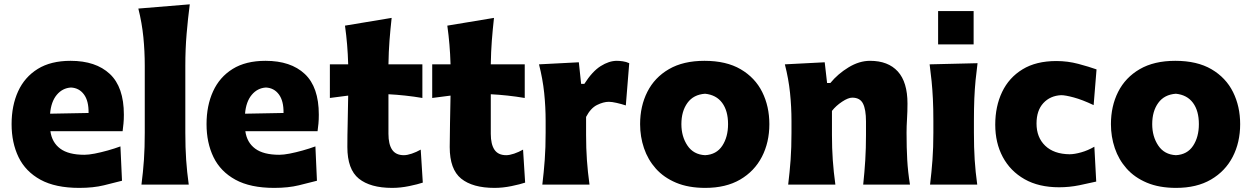

<svg xmlns="http://www.w3.org/2000/svg" viewBox="-20 -871 5905 906"><path d="M354 15.6Q241.7 15.6 171.1 -22.9Q100.6 -61.5 67.6 -129.4Q34.7 -197.3 34.7 -285.2Q34.7 -372.6 65.4 -439.9Q96.2 -507.3 158 -545.7Q219.7 -584 313 -584Q432.1 -584 498.3 -522Q564.5 -460 564.5 -330.1Q564.5 -306.2 562.7 -288.1Q561 -270 558.6 -252H217.8Q225.1 -198.7 264.2 -169.7Q303.2 -140.6 378.4 -140.6Q397.9 -140.6 427 -146.2Q456.1 -151.9 488.3 -160.9Q520.5 -169.9 548.3 -180.2L555.7 -18.1Q520 -8.8 470.2 3.4Q420.4 15.6 354 15.6ZM397.9 -337.9Q398.9 -394.5 376.2 -425.3Q353.5 -456.1 314.9 -458Q274.9 -455.6 248 -423.6Q221.2 -391.6 216.3 -334.5Z M647.5 0Q655.3 -60.1 659.2 -116.9Q663.1 -173.8 663.1 -244.6V-560.5Q663.1 -629.4 656.5 -695.8Q649.9 -762.2 632.8 -830.6L875.5 -850.6Q866.7 -783.7 860.6 -711.4Q854.5 -639.2 854.5 -560.5V-244.6Q854.5 -173.8 858.4 -116.9Q862.3 -60.1 870.6 0Z M1273.9 15.6Q1161.6 15.6 1091.1 -22.9Q1020.5 -61.5 987.5 -129.4Q954.6 -197.3 954.6 -285.2Q954.6 -372.6 985.4 -439.9Q1016.1 -507.3 1077.9 -545.7Q1139.6 -584 1232.9 -584Q1352.1 -584 1418.2 -522Q1484.4 -460 1484.4 -330.1Q1484.4 -306.2 1482.7 -288.1Q1481 -270 1478.5 -252H1137.7Q1145 -198.7 1184.1 -169.7Q1223.1 -140.6 1298.3 -140.6Q1317.9 -140.6 1346.9 -146.2Q1376 -151.9 1408.2 -160.9Q1440.4 -169.9 1468.3 -180.2L1475.6 -18.1Q1439.9 -8.8 1390.1 3.4Q1340.3 15.6 1273.9 15.6ZM1317.9 -337.9Q1318.8 -394.5 1296.1 -425.3Q1273.4 -456.1 1234.9 -458Q1194.8 -455.6 1168 -423.6Q1141.1 -391.6 1136.2 -334.5Z M1830.6 15.6Q1727.5 15.6 1673.3 -28.1Q1619.1 -71.8 1619.1 -177.2Q1619.1 -231 1620.6 -289.6Q1622.1 -348.1 1623 -419.9L1536.6 -408.7V-567.4H1623Q1621.6 -616.7 1617.9 -660.4Q1614.3 -704.1 1607.9 -750L1828.1 -786.6Q1821.8 -729.5 1817.9 -678.7Q1814 -627.9 1813 -567.4H1973.1V-408.7Q1933.1 -415.5 1892.6 -419.9Q1852.1 -424.3 1813 -426.3V-239.7Q1813 -190.4 1830.3 -164.6Q1847.7 -138.7 1885.7 -138.7Q1901.4 -138.7 1923.1 -146Q1944.8 -153.3 1965.3 -165L1975.1 -9.3Q1952.1 -1.5 1910.9 7.1Q1869.6 15.6 1830.6 15.6Z M2313.5 15.6Q2210.4 15.6 2156.2 -28.1Q2102.1 -71.8 2102.1 -177.2Q2102.1 -231 2103.5 -289.6Q2105 -348.1 2106 -419.9L2019.5 -408.7V-567.4H2106Q2104.5 -616.7 2100.8 -660.4Q2097.2 -704.1 2090.8 -750L2311 -786.6Q2304.7 -729.5 2300.8 -678.7Q2296.9 -627.9 2295.9 -567.4H2456.1V-408.7Q2416 -415.5 2375.5 -419.9Q2335 -424.3 2295.9 -426.3V-239.7Q2295.9 -190.4 2313.2 -164.6Q2330.6 -138.7 2368.7 -138.7Q2384.3 -138.7 2406 -146Q2427.7 -153.3 2448.2 -165L2458 -9.3Q2435.1 -1.5 2393.8 7.1Q2352.5 15.6 2313.5 15.6Z M2539.1 0Q2546.4 -60.1 2550.5 -116.9Q2554.7 -173.8 2554.7 -244.6V-300.8Q2554.7 -366.2 2547.9 -432.4Q2541 -498.5 2523.4 -567.4L2711.4 -577.1L2722.2 -475.1H2737.3Q2774.9 -534.2 2814.5 -559.1Q2854 -584 2890.6 -584Q2902.3 -584 2918.5 -581.8Q2934.6 -579.6 2949.2 -572.8L2933.1 -373.5Q2912.1 -380.4 2889.6 -385.5Q2867.2 -390.6 2853 -390.6Q2827.6 -390.6 2797.4 -375.7Q2767.1 -360.8 2745.6 -319.3V-233.9Q2745.6 -171.4 2749.5 -115.7Q2753.4 -60.1 2761.7 0Z M3308.1 15.6Q3228.5 15.6 3170.4 -8.8Q3112.3 -33.2 3074.7 -75.4Q3037.1 -117.7 3018.8 -171.9Q3000.5 -226.1 3000.5 -285.2Q3000.5 -370.1 3034.7 -437.7Q3068.8 -505.4 3136.5 -544.7Q3204.1 -584 3304.2 -584Q3407.2 -584 3475.1 -544.2Q3543 -504.4 3576.7 -436.8Q3610.4 -369.1 3610.4 -285.2Q3610.4 -199.2 3575.2 -131.1Q3540 -63 3472.7 -23.7Q3405.3 15.6 3308.1 15.6ZM3307.1 -138.7Q3360.8 -141.6 3388.2 -183.1Q3415.5 -224.6 3415.5 -285.2Q3415.5 -348.1 3387.7 -385.7Q3359.9 -423.3 3307.1 -428.7Q3252.4 -424.8 3223.9 -385.5Q3195.3 -346.2 3195.3 -285.2Q3195.3 -226.6 3223.9 -184.1Q3252.4 -141.6 3307.1 -138.7Z M3699.2 0Q3706.5 -60.1 3710.7 -116.9Q3714.8 -173.8 3714.8 -244.6V-300.8Q3714.8 -366.2 3708 -432.4Q3701.2 -498.5 3683.6 -567.4L3871.6 -577.1L3882.8 -479.5H3898.4Q3933.6 -522.5 3984.1 -553.2Q4034.7 -584 4085.4 -584Q4170.9 -584 4216.6 -533.7Q4262.2 -483.4 4262.2 -382.3Q4262.2 -345.2 4260 -310.1Q4257.8 -274.9 4257.8 -244.6Q4257.8 -173.8 4261 -116.9Q4264.2 -60.1 4273.9 0H4053.2Q4059.6 -60.1 4063 -115.7Q4066.4 -171.4 4066.4 -233.9V-297.9Q4066.4 -354.5 4052.2 -382.3Q4038.1 -410.2 4001.5 -410.2Q3982.4 -410.2 3953.6 -391.1Q3924.8 -372.1 3905.8 -347.7V-233.9Q3905.8 -171.4 3909.7 -115.7Q3913.6 -60.1 3921.9 0Z M4406.7 -818.7H4574.3V-661.4H4406.7ZM4368.7 0Q4376 -60.1 4380.1 -116.9Q4384.3 -173.8 4384.3 -244.6V-300.8Q4384.3 -358.9 4382.1 -403.8Q4379.9 -448.7 4376 -488Q4372.1 -527.3 4366.7 -567.4L4592.8 -572.8Q4587.4 -532.2 4583.5 -492.2Q4579.6 -452.1 4577.6 -406Q4575.7 -359.9 4575.7 -300.8V-244.6Q4575.7 -173.8 4579.3 -116.9Q4583 -60.1 4591.3 0Z M4977.5 12.7Q4881.8 12.7 4814.7 -25.4Q4747.6 -63.5 4711.9 -130.1Q4676.3 -196.8 4676.3 -282.7Q4676.3 -369.1 4708.7 -437Q4741.2 -504.9 4805.2 -543.9Q4869.1 -583 4964.8 -583Q5018.1 -583 5068.4 -569.6Q5118.7 -556.2 5154.3 -543.5L5140.6 -375Q5086.9 -400.4 5047.1 -411.1Q5007.3 -421.9 4987.3 -421.9Q4935.5 -419.4 4903.3 -384.5Q4871.1 -349.6 4871.1 -288.1Q4871.1 -222.7 4912.1 -183.3Q4953.1 -144 5026.9 -143.1Q5049.8 -143.1 5081.8 -152.1Q5113.8 -161.1 5144 -178.7L5152.8 -14.2Q5119.6 -6.3 5072.8 3.2Q5025.9 12.7 4977.5 12.7Z M5529.8 15.6Q5450.2 15.6 5392.1 -8.8Q5334 -33.2 5296.4 -75.4Q5258.8 -117.7 5240.5 -171.9Q5222.2 -226.1 5222.2 -285.2Q5222.2 -370.1 5256.3 -437.7Q5290.5 -505.4 5358.2 -544.7Q5425.8 -584 5525.9 -584Q5628.9 -584 5696.8 -544.2Q5764.6 -504.4 5798.3 -436.8Q5832 -369.1 5832 -285.2Q5832 -199.2 5796.9 -131.1Q5761.7 -63 5694.3 -23.7Q5627 15.6 5529.8 15.6ZM5528.8 -138.7Q5582.5 -141.6 5609.9 -183.1Q5637.2 -224.6 5637.2 -285.2Q5637.2 -348.1 5609.4 -385.7Q5581.5 -423.3 5528.8 -428.7Q5474.1 -424.8 5445.6 -385.5Q5417 -346.2 5417 -285.2Q5417 -226.6 5445.6 -184.1Q5474.1 -141.6 5528.8 -138.7Z"/></svg>

Font: Pinar-DS3-FD ExtraBold
Style: Regular
Weight: 800
Designer: Amin Abedi
Version: Version 3.000